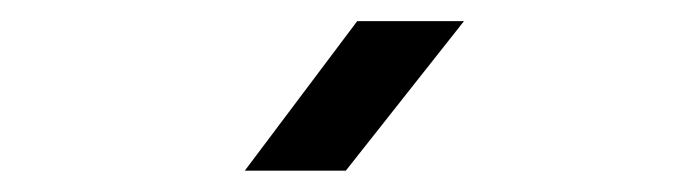

<svg xmlns="http://www.w3.org/2000/svg" viewBox="-20 -805 639 180"><path d="M209.5 -645 314.9 -785.2H415L304.2 -645Z"/></svg>

Font: UDEV Gothic 35
Style: Regular
Weight: 400
Version: v2.1.0; ttfautohint (v1.8.4.7-5d5b-dirty) -l 6 -r 45 -G 200 